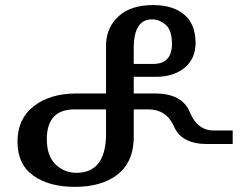

<svg xmlns="http://www.w3.org/2000/svg" viewBox="-20 -725 984 755"><path d="M582 -473.6Q656.2 -473.6 656.2 -552.7Q656.2 -606 631.6 -627.4Q606.9 -648.9 578.1 -648.9Q508.3 -648.9 505.9 -543.5V-473.6ZM273.9 9.8Q173.8 9.8 111.3 -34.2Q48.8 -78.1 48.8 -168.5Q48.8 -257.8 113 -307.6Q177.2 -357.4 280.3 -357.4H397V-554.7Q400.9 -621.6 449 -663.3Q497.1 -705.1 582 -705.1Q661.1 -705.1 705.1 -667Q749 -628.9 749 -556.2Q749 -494.1 705.8 -458.5Q662.6 -422.9 592.8 -422.9H505.9V-357.4H588.9Q696.3 -357.4 726.1 -284.7Q755.9 -211.9 820.3 -211.9H895V-158.7H793.9Q694.3 -158.7 664.6 -226.8Q634.8 -294.9 562.5 -294.9H505.9V-171.4H505.4Q501 -82.5 439.2 -36.4Q377.4 9.8 273.9 9.8ZM280.3 -45.4Q392.6 -45.4 397 -188.5V-294.9H273.9Q164.1 -294.9 164.1 -177.7Q164.1 -112.3 198.2 -78.9Q232.4 -45.4 280.3 -45.4Z"/></svg>

Font: Kelvinch
Style: Bold
Weight: 700
Designer: Paul James Miller
Foundry: High-Logic / Made with FontCreator
Version: Version 3.501;March 28, 2021;FontCreator 13.0.0.2683 64-bit